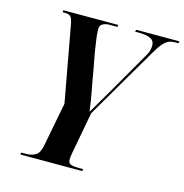

<svg xmlns="http://www.w3.org/2000/svg" viewBox="-106 -812 875 911"><g transform="rotate(15 332.0 -357.0)"><path d="M74 0 76 -10H101Q127 -10 146 -21.5Q165 -33 172 -69L214 -287L147 -654Q142 -684 134 -694Q126 -704 104 -704H93L94 -714H364L362 -704H324Q304 -704 290.5 -696.5Q277 -689 277 -671Q277 -652 279.5 -631Q282 -610 290 -560L307 -469Q313 -431 322 -385Q331 -339 339 -281Q356 -310 374 -340.5Q392 -371 413 -407L528 -607Q539 -624 542 -638.5Q545 -653 545 -660Q545 -685 524.5 -694.5Q504 -704 466 -704H449L452 -714H664L662 -704H644Q629 -704 616 -699Q603 -694 588 -677.5Q573 -661 553 -626L348 -276L310 -71Q306 -51 306 -38Q306 -20 319.5 -15Q333 -10 358 -10H380L378 0Z"/></g></svg>

Font: Noto Serif Display ExtraCondensed
Style: Bold Italic
Weight: 700
Width: 2
Italic angle: -12°
Designer: Monotype Design Team
Foundry: Monotype Imaging Inc.
Version: Version 2.009